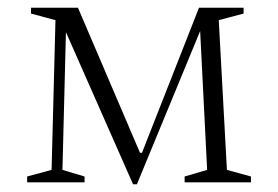

<svg xmlns="http://www.w3.org/2000/svg" viewBox="-20 -470 717 495"><path d="M123 -418 60 -435V-450H181L341 -76H346L493 -450H608V-435L544 -418L565 -32L627 -15V0H456V-15L514 -32L496 -390L333 5H323L150 -387L141 -32L198 -15V0H50V-15L113 -32Z"/></svg>

Font: Spectral ExtraLight
Style: Regular
Weight: 275
Designer: Jean-Baptiste Levee
Foundry: Production Type
Version: Version 2.001